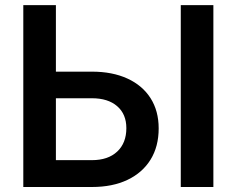

<svg xmlns="http://www.w3.org/2000/svg" viewBox="-20 -748 947 768"><path d="M203.6 -461.4H347.7Q429.7 -461.4 489.7 -433.8Q549.8 -406.2 582.3 -355.2Q614.7 -304.2 614.7 -234.4Q614.7 -162.1 582.3 -109.6Q549.8 -57.1 490 -28.6Q430.2 0 347.7 0H73.2V-727.5H203.6ZM203.6 -355V-107.4H347.7Q412.1 -107.4 448.7 -141.6Q485.4 -175.8 485.4 -235.4Q485.4 -291.5 448.7 -323.2Q412.1 -355 347.7 -355ZM833.5 -727.5V0H703.1V-727.5Z"/></svg>

Font: Inter SemiBold
Style: Regular
Weight: 600
Designer: Rasmus Andersson
Foundry: rsms
Version: Version 4.001;git-9221beed3